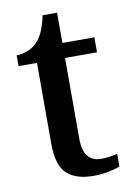

<svg xmlns="http://www.w3.org/2000/svg" viewBox="-78 -709 527 769"><g transform="rotate(-10 185.0 -324.5)"><path d="M241 10Q168 10 131.5 -24.5Q95 -59 95 -146V-475H20V-519Q42 -519 65 -528Q88 -537 104 -554Q136 -587 150 -659H209V-536H339V-475H209V-147Q209 -98 228 -75Q247 -52 281 -52Q300 -52 316 -54.5Q332 -57 348 -60V-9Q334 -3 304.5 3.5Q275 10 241 10Z"/></g></svg>

Font: Noto Serif Tibetan Medium
Style: Regular
Weight: 500
Designer: Monotype Design Team
Foundry: Monotype Imaging Inc.
Version: Version 2.103; ttfautohint (v1.8.4.7-5d5b)